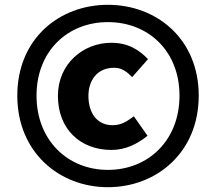

<svg xmlns="http://www.w3.org/2000/svg" viewBox="-20 -770 899 799"><path d="M429 9C632 9 807 -136 807 -372C807 -608 632 -750 429 -750C227 -750 52 -609 52 -372C52 -136 227 9 429 9ZM429 -63C262 -63 132 -186 132 -372C132 -558 262 -678 429 -678C597 -678 727 -558 727 -372C727 -186 597 -63 429 -63ZM444 -146C502 -146 550 -170 594 -205L537 -286C508 -265 486 -249 448 -249C387 -249 348 -296 348 -371C348 -435 384 -488 455 -488C485 -488 506 -474 530 -449L596 -524C560 -561 515 -592 443 -592C327 -592 221 -505 221 -371C221 -233 314 -146 444 -146Z"/></svg>

Font: Noto Sans JP Black
Style: Regular
Weight: 900
Designer: Ryoko NISHIZUKA 西塚涼子 (kana, bopomofo & ideographs); Paul D. Hunt (Latin, Greek & Cyrillic); Sandoll Communications 산돌커뮤니
Foundry: Adobe
Version: Version 2.002;hotconv 1.0.116;makeotfexe 2.5.65601